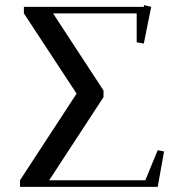

<svg xmlns="http://www.w3.org/2000/svg" viewBox="-20 -729 699 749"><path d="M58.1 0V-25.9L278.8 -363.8L73.2 -676.8V-702.1H541L542 -709L569.8 -702.1L541 -559.1L513.2 -564V-676.8H187L383.8 -376V-350.1L171.9 -25.9H546.9L595.2 -143.1L620.1 -138.2L595.2 0Z"/></svg>

Font: Dehuti
Style: Bold
Weight: 700
Version: Version 1.2